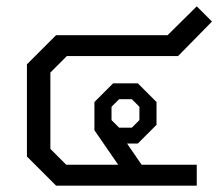

<svg xmlns="http://www.w3.org/2000/svg" viewBox="-20 -586 694 606"><path d="M65 -92V-383L157 -475H509L601 -566L649 -518L542 -409H191L139 -357V-116L189 -66H353L278 -175V-264L337 -323H415L474 -264V-192L415 -133H381L427 -66H601V0H157ZM396 -183 420 -207V-249L396 -273H356L332 -249V-207L356 -183Z"/></svg>

Font: Chakra Petch
Style: Regular
Weight: 400
Designer: Katatrad Aksorn Co.,Ltd.
Foundry: Cadson Demak Co.,Ltd.
Version: Version 1.000; ttfautohint (v1.6)